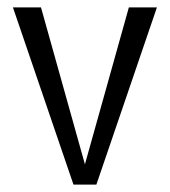

<svg xmlns="http://www.w3.org/2000/svg" viewBox="-20 -500 460 520"><path d="M179 0 15 -480H91L210 -55L329 -480H405L241 0Z"/></svg>

Font: Glametrix
Style: Regular
Weight: 500
Designer: gluk
Foundry: gluk
Version: Version 0.40